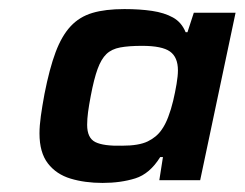

<svg xmlns="http://www.w3.org/2000/svg" viewBox="-20 -716 539 423"><path d="M206 -313Q167 -313 135.5 -322.5Q104 -332 85.5 -356Q67 -380 67 -422Q67 -439 70 -460.5Q73 -482 78 -509Q89 -565 102.5 -601Q116 -637 135.5 -658Q155 -679 183.5 -687.5Q212 -696 254 -696Q288 -696 315 -692Q342 -688 361 -677.5Q380 -667 389 -645H393L407 -688H499L421 -319H331L339 -370H333Q310 -333 278 -323Q246 -313 206 -313ZM249 -395Q286 -395 305.5 -404.5Q325 -414 336 -430Q344 -441 350.5 -458Q357 -475 361.5 -494Q366 -513 369 -531Q372 -549 372 -561Q372 -590 354.5 -602.5Q337 -615 293 -615Q264 -615 245 -611.5Q226 -608 214.5 -597Q203 -586 195 -564Q187 -542 180 -505Q176 -484 174 -469Q172 -454 172 -441Q172 -412 190 -403Q208 -394 249 -395Z"/></svg>

Font: Saira Expanded SemiBold
Style: Italic
Weight: 600
Width: 7
Italic angle: -12°
Designer: Hector Gatti with collaboration of the Omnibus-Type team
Foundry: Omnibus-Type
Version: Version 1.101